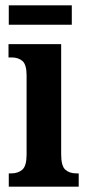

<svg xmlns="http://www.w3.org/2000/svg" viewBox="-20 -702 331 722"><path d="M13 0V-50H22Q48 -50 64 -64Q80 -78 80 -121V-418Q80 -459 64.5 -472.5Q49 -486 24 -486H12V-536H210V-122Q210 -78 225.5 -64Q241 -50 267 -50H276V0ZM13 -609V-682H250V-609Z"/></svg>

Font: Noto Serif Ethiopic ExtraCondensed
Style: Bold
Weight: 700
Width: 2
Designer: Monotype Design Team
Foundry: Monotype Imaging Inc.
Version: Version 2.102; ttfautohint (v1.8.4.7-5d5b)